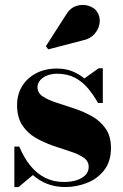

<svg xmlns="http://www.w3.org/2000/svg" viewBox="-20 -746 498 776"><path d="M38 10V-153.5H58Q77 -107.5 103.5 -75.5Q130 -43.5 163.5 -27Q197 -10.5 238.5 -10.5Q268 -10.5 290.5 -18Q313 -25.5 325.8 -39Q338.5 -52.5 338.5 -71.5Q338.5 -95 317.5 -109.2Q296.5 -123.5 263.5 -134Q230.5 -144.5 193.8 -157.2Q157 -170 123.8 -189.2Q90.5 -208.5 69.8 -240.2Q49 -272 49 -321.5Q49 -364.5 69.5 -397.8Q90 -431 126.2 -450Q162.5 -469 210 -469Q244 -469 271.8 -458Q299.5 -447 321 -429L378.5 -470H395.5V-330H376Q358.5 -361.5 336 -388.5Q313.5 -415.5 283 -431.8Q252.5 -448 210.5 -448Q188.5 -448 170.8 -441Q153 -434 142.2 -421.5Q131.5 -409 131.5 -393Q131.5 -370.5 153 -356.2Q174.5 -342 208.5 -331Q242.5 -320 280.2 -307.5Q318 -295 351.8 -276Q385.5 -257 407 -226.2Q428.5 -195.5 428.5 -148.5Q428.5 -93 401 -58Q373.5 -23 331 -6.5Q288.5 10 244.5 10Q204.5 10 171.8 -2.5Q139 -15 113 -38.5L55 10ZM175 -546.5 165.5 -559.5 245.5 -684Q262.5 -713.5 288 -721.8Q313.5 -730 337.2 -722.8Q361 -715.5 372 -699Q385.5 -679.5 382.8 -654.5Q380 -629.5 362.2 -609Q344.5 -588.5 313.5 -582.5Z"/></svg>

Font: Bodoni Moda 11pt ExtraBold
Style: Regular
Weight: 800
Designer: Owen Earl
Foundry: indestructible type
Version: Version 2.004